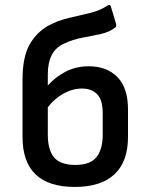

<svg xmlns="http://www.w3.org/2000/svg" viewBox="-20 -727 586 759"><path d="M276 12Q69 12 69 -186V-411Q69 -502 97 -551Q125 -600 172 -626Q209 -646 252 -656Q295 -666 335 -675.5Q375 -685 405 -705Q416 -712 419 -699L439 -632Q441 -622 435 -618Q412 -600 378 -592.5Q344 -585 306 -578Q268 -571 234 -555Q199 -539 184 -508.5Q169 -478 169 -433V-389Q199 -423 240 -444Q281 -465 331 -465Q402 -465 444 -422.5Q486 -380 486 -294V-186Q486 -88 432.5 -38Q379 12 276 12ZM169 -195Q169 -134 194 -104.5Q219 -75 278 -75Q336 -75 361 -105.5Q386 -136 386 -194V-281Q386 -332 364 -354.5Q342 -377 304 -377Q267 -377 231 -357Q195 -337 169 -303Z"/></svg>

Font: Sofia Sans SemiBold
Style: Regular
Weight: 600
Designer: Botio Nikoltchev, Ani Petrova
Foundry: lettersoup
Version: Version 4.101; ttfautohint (v1.8.4.7-5d5b)